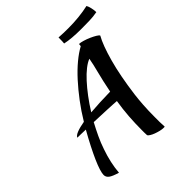

<svg xmlns="http://www.w3.org/2000/svg" viewBox="-249 -1057 1307 1307"><g transform="rotate(-45 405.0 -403.5)"><path d="M146 76Q98 62 79.5 48Q61 34 61 13Q61 -3 70 -32Q79 -61 96.5 -100.5Q114 -140 138.5 -188Q163 -236 194 -291Q168 -292 147.5 -292.5Q127 -293 114 -293Q120 -308 148 -319Q176 -330 222 -338Q261 -403 305.5 -462Q350 -521 395 -570.5Q440 -620 485 -657.5Q530 -695 571 -717Q572 -724 572.5 -729Q573 -734 573 -736Q587 -736 610.5 -729Q634 -722 656.5 -712Q679 -702 696.5 -691.5Q714 -681 716 -674Q683 -616 651 -500.5Q619 -385 598 -224Q593 -184 589.5 -133Q586 -82 586 -19Q586 3 586 26Q586 49 588 74Q586 75 584 75Q582 75 576 75Q562 75 543.5 70.5Q525 66 507.5 59.5Q490 53 477.5 45Q465 37 462 31Q461 18 461 5.5Q461 -7 461 -21Q461 -83 465.5 -147Q470 -211 481 -279Q467 -280 444 -281.5Q421 -283 392.5 -284Q364 -285 331.5 -286.5Q299 -288 268 -289Q244 -244 223 -199.5Q202 -155 187 -110Q170 -62 159.5 -14Q149 34 146 76ZM532 -525Q536 -539 541.5 -563.5Q547 -588 552 -615Q527 -606 496.5 -582Q466 -558 433.5 -522.5Q401 -487 367.5 -442.5Q334 -398 303 -348Q387 -355 494 -357Q502 -399 511.5 -440.5Q521 -482 532 -525ZM506 -866Q551 -863 597 -863Q703 -863 792 -883Q799 -872 804.5 -848.5Q810 -825 810 -806Q773 -799 734 -798Q695 -797 656 -797Q563 -797 504 -810Q505 -818 505.5 -830.5Q506 -843 506 -866Z"/></g></svg>

Font: Sweet Mavka Script
Style: Regular
Weight: 500
Designer: Pablo Impallari/Anastassiya Vishnevskaya
Foundry: Pablo Impallari/ Anastassiya Vishnevskaya
Version: Version 2.0/www.impallari.com/   behance.net/sweetcherry